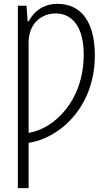

<svg xmlns="http://www.w3.org/2000/svg" viewBox="-20 -744 558 1000"><path d="M279 -724C228 -724 169 -705 129 -633H124L118 -714H73V236H129V0C287 -23 474 -183 474 -456C474 -618 411 -724 279 -724ZM270 -674C362 -674 416 -596 416 -460C416 -215 258 -72 129 -52V-522C129 -621 195 -674 270 -674Z"/></svg>

Font: Noto Sans Display Condensed Light
Style: Regular
Weight: 300
Width: 3
Designer: Monotype Design Team
Foundry: Monotype Imaging Inc.
Version: Version 1.900